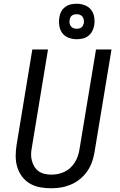

<svg xmlns="http://www.w3.org/2000/svg" viewBox="-20 -1000 640 1028"><path d="M254 8Q254 8 254 8Q254 8 254 8Q223 8 193.5 2.5Q164 -3 139.5 -17.5Q115 -32 98 -55Q81 -78 72.5 -105.5Q64 -133 64 -163.5Q64 -194 69 -225L153 -735H237L151 -213Q147 -194 146.5 -175.5Q146 -157 150.5 -140Q155 -123 164 -108Q173 -93 187 -83Q201 -73 219 -69Q237 -65 255 -65Q273 -65 290.5 -68.5Q308 -72 325 -80Q342 -88 356 -101Q370 -114 380 -129.5Q390 -145 396 -162.5Q402 -180 405 -197L494 -735H577L486 -185Q482 -159 472.5 -132.5Q463 -106 447 -83Q431 -60 408.5 -41.5Q386 -23 360 -12Q334 -1 307.5 3.5Q281 8 254 8ZM391 -790Q368 -790 347 -798Q326 -806 313.5 -823Q301 -840 297.5 -862.5Q294 -885 298 -908Q300 -924 308 -938.5Q316 -953 329.5 -963Q343 -973 359 -976.5Q375 -980 391 -980Q413 -980 434 -972Q455 -964 468 -947Q481 -930 484.5 -907.5Q488 -885 484 -862Q481 -846 473 -831.5Q465 -817 451.5 -807Q438 -797 422 -793.5Q406 -790 391 -790ZM391 -846Q397 -846 403.5 -847.5Q410 -849 415.5 -853Q421 -857 424 -863Q427 -869 429 -876Q430 -885 428.5 -894Q427 -903 422 -910Q417 -917 408.5 -920.5Q400 -924 391 -924Q384 -924 377.5 -922.5Q371 -921 365.5 -917Q360 -913 357 -907Q354 -901 353 -894Q351 -885 352.5 -876Q354 -867 359 -860Q364 -853 372.5 -849.5Q381 -846 391 -846Z"/></svg>

Font: Iosevka SS04 Extended
Style: Italic
Weight: 400
Width: 7
Italic angle: -9°
Monospace: yes
Designer: Belleve Invis
Foundry: Belleve Invis
Version: Version 19.0.0; ttfautohint (v1.8.4)